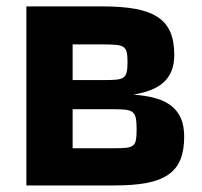

<svg xmlns="http://www.w3.org/2000/svg" viewBox="-20 -565 616 585"><path d="M60.4 -545.5H293Q350.1 -545.5 391.3 -538.2Q432.5 -530.9 459.2 -513.8Q485.8 -496.8 498.4 -468.6Q511 -440.3 511 -398.1Q511 -369.3 502.5 -348.7Q494 -328.1 478 -313.7Q462 -299.4 438.9 -290.5Q415.8 -281.6 386.4 -276.6Q423.3 -274.1 452.1 -266.3Q480.8 -258.5 500.5 -243.6Q520.2 -228.7 530.7 -205.6Q541.2 -182.5 541.2 -148.8Q541.2 -107.2 529.7 -78.8Q518.1 -50.4 492.7 -32.8Q467.3 -15.3 427 -7.6Q386.7 0 328.8 0H60.4ZM201.3 -232.2V-113.3H328.8Q351.2 -113.3 364.5 -114.7Q377.8 -116.1 384.9 -121.6Q392 -127.1 394.2 -138.5Q396.3 -149.9 396.3 -169.7Q396.3 -191.1 394.2 -203.5Q392 -215.9 384.9 -222.3Q377.8 -228.7 364.5 -230.5Q351.2 -232.2 328.8 -232.2ZM201.3 -429.7V-321H296.2Q319.6 -321 334 -322.3Q348.4 -323.5 356 -329Q363.6 -334.5 366.1 -345.5Q368.6 -356.5 368.6 -376.1Q368.6 -395.2 366.1 -406.1Q363.6 -416.9 355.6 -422.1Q347.7 -427.2 332.7 -428.4Q317.8 -429.7 293 -429.7Z"/></svg>

Font: Cannonade
Style: Bold
Weight: 700
Designer: Rasmus Andersson
Foundry: rsms
Version: Version 3.012;git-f93a4a705